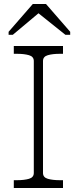

<svg xmlns="http://www.w3.org/2000/svg" viewBox="-20 -940 384 960"><path d="M149 -75V-635Q149 -657 125 -664Q101 -671 64 -671H49V-710H295V-671H280Q243 -671 219 -664Q195 -657 195 -635V-75Q195 -53 219 -46Q243 -39 280 -39H295V0H49V-39H64Q101 -39 125 -46Q149 -53 149 -75ZM210 -920H144L23 -781V-766H44L192 -890H152L307 -766H331V-781Z"/></svg>

Font: Roboto Serif Thin
Style: Regular
Weight: 250
Designer: Greg Gazdowicz
Foundry: Commercial Type
Version: Version 1.004